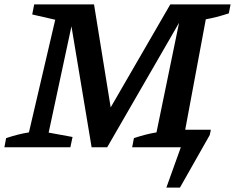

<svg xmlns="http://www.w3.org/2000/svg" viewBox="-45 -672 1072 876"><path d="M-25 0 -17 -42Q11 -51 36 -57.5Q61 -64 87 -68L207 -582L102 -606L111 -652H384L460 -182L732 -652H1007L999 -611Q968 -601 942.5 -594.5Q917 -588 894 -584L800 -80H917L912 -56L776 184H714L780 0H558L566 -42Q594 -51 619 -57.5Q644 -64 669 -68L772 -568L444 0H373L281 -552L177 -67L286 -47L276 0Z"/></svg>

Font: Piazzolla SemiBold
Style: Italic
Weight: 600
Italic angle: -11.3°
Designer: Juan Pablo del Peral
Foundry: Huerta Tipografica
Version: Version 1.330